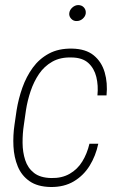

<svg xmlns="http://www.w3.org/2000/svg" viewBox="-20 -731 478 762"><path d="M183.1 -24.4Q225.6 -23.4 256.6 -41.3Q287.6 -59.1 306.6 -90.1Q325.7 -121.1 335 -160.6H370.1Q359.9 -112.3 335.7 -73.2Q311.5 -34.2 272.9 -11.2Q234.4 11.7 181.6 11.2Q128.9 10.3 97.2 -12Q65.4 -34.2 50.5 -70.6Q35.6 -106.9 33.4 -150.1Q31.2 -193.4 37.6 -236.3L45.9 -293.5Q53.2 -338.9 68.8 -383.1Q84.5 -427.2 110.1 -462.4Q135.7 -497.6 174.1 -518.3Q212.4 -539.1 266.1 -538.1Q320.3 -537.1 351.8 -511.5Q383.3 -485.8 395.5 -443.8Q407.7 -401.9 402.8 -352.5H366.7Q370.6 -391.6 362.3 -425.5Q354 -459.5 330.6 -481Q307.1 -502.4 264.2 -502.9Q219.7 -504.4 187.7 -486.3Q155.8 -468.3 135 -437.7Q114.3 -407.2 101.6 -369.6Q88.9 -332 83 -293.5L74.7 -235.4Q69.3 -200.7 69.6 -163.8Q69.8 -127 80.1 -95.5Q90.3 -64 115 -44.7Q139.6 -25.4 183.1 -24.4ZM254.9 -678.7Q256.3 -691.4 266.8 -700.9Q277.3 -710.4 290 -710.9Q304.7 -710.9 313.2 -701.2Q321.8 -691.4 320.3 -677.7Q318.8 -666 308.3 -656.7Q297.9 -647.5 284.2 -647.5Q271.5 -647 262.5 -656.7Q253.4 -666.5 254.9 -678.7Z"/></svg>

Font: Roboto Condensed ExtraLight
Style: Italic
Weight: 250
Italic angle: -12°
Designer: Christian Robertson
Foundry: Google
Version: Version 3.008; 2023